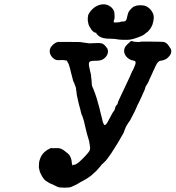

<svg xmlns="http://www.w3.org/2000/svg" viewBox="-20 -833 812 888"><path d="M584 -642 585 -643H588Q592 -643 600 -640Q605 -639 613 -639Q627 -638 628 -640Q629 -641 681 -640.5Q733 -640 737 -639Q744 -637 747 -635Q754 -631 760 -622Q761 -619 763 -617Q765 -615 767 -611.5Q769 -608 769 -608Q771 -608 772 -599Q774 -583 758 -568Q746 -555 723 -552Q719 -552 716 -550Q710 -546 705 -538Q698 -525 694 -515Q691 -509 689 -505Q687 -501 684.5 -494.5Q682 -488 676 -476Q670 -464 669 -460Q665 -450 660 -443Q659 -441 659 -440.5Q659 -440 658 -440Q658 -440 657 -438.5Q656 -437 655 -435Q654 -433 653 -431Q652 -429 652 -428Q652 -422 640 -398Q637 -391 637 -390.5Q637 -390 634 -384Q631 -378 629.5 -374.5Q628 -371 623.5 -361.5Q619 -352 617 -349Q605 -319 582 -277Q579 -273 577.5 -270.5Q576 -268 573.5 -265Q571 -262 570 -259Q563 -249 560 -241Q559 -237 557.5 -234Q556 -231 555 -228Q554 -222 548 -212Q544 -206 541.5 -201Q539 -196 536 -191.5Q533 -187 531.5 -183.5Q530 -180 526 -174Q522 -167 518 -161Q495 -123 476 -98Q470 -89 454 -75Q448 -70 446 -66Q432 -49 425 -42Q421 -39 417 -35Q394 -12 364 3Q350 10 343 15Q330 23 315 29Q313 30 313 30Q313 30 312 30.5Q311 31 308 32Q300 35 277 35Q264 35 257 34Q245 32 244 30Q244 30 240.5 28.5Q237 27 230 23.5Q223 20 221 19Q211 16 201 9Q197 6 193 4Q181 -4 170 -26Q163 -39 161 -52Q159 -60 160 -69Q160 -82 163 -92Q172 -123 199 -140Q218 -151 220 -148Q220 -147 224 -147.5Q228 -148 239.5 -148Q251 -148 256 -147Q261 -146 261 -145.5Q261 -145 267 -142.5Q273 -140 280 -134Q295 -123 300 -117Q308 -106 311 -90Q312 -86 312 -81Q313 -67 315 -67Q317 -67 316 -71Q315 -74 315 -74L316 -73Q317 -69 326 -71Q332 -73 344 -82Q357 -93 374 -111Q391 -129 395 -138Q396 -141 396 -143V-144L397 -146Q397 -149 396 -155.5Q395 -162 395 -163.5Q395 -165 394 -168.5Q393 -172 393 -175Q393 -178 392.5 -178.5Q392 -179 392 -181Q392 -183 389 -191.5Q386 -200 383.5 -209.5Q381 -219 380 -223Q379 -227 378 -231Q377 -236 370 -265Q369 -267 369 -270L363 -290Q363 -290 362 -293Q360 -300 359 -300Q358 -300 356 -308Q354 -316 353 -320Q352 -324 350.5 -330.5Q349 -337 347 -343Q345 -349 342 -362.5Q339 -376 337 -386L334 -401Q335 -400 334 -407Q333 -411 332.5 -414.5Q332 -418 332 -418.5Q332 -419 332 -422Q331 -430 328 -436Q324 -445 323 -450L320 -455Q319 -455 314 -476Q312 -484 308.5 -497Q305 -510 304 -516Q298 -540 292 -546L290 -547L291 -548Q294 -549 291 -551Q288 -554 273 -555Q269 -556 261 -555Q243 -554 239 -556Q226 -561 217 -574Q205 -592 213 -611Q216 -617 223 -624Q235 -637 249 -639Q254 -639 303 -639Q352 -639 352.5 -638.5Q353 -638 357.5 -637.5Q362 -637 363 -636.5Q364 -636 370.5 -635.5Q377 -635 379 -634.5Q381 -634 389.5 -633Q398 -632 405 -633Q422 -634 434 -634Q442 -634 452 -632Q458 -630 466 -622Q468 -620 471.5 -615Q475 -610 475 -610Q477 -610 479 -600Q480 -594 478.5 -587.5Q477 -581 473.5 -575.5Q470 -570 464.5 -565Q459 -560 453 -557Q443 -552 422 -552Q399 -552 394 -547Q388 -541 394 -517Q400 -492 401 -486Q401 -478 403 -466Q405 -445 405 -439Q405 -437 406.5 -434Q408 -431 409 -427.5Q410 -424 412 -421Q420 -401 425 -385L427 -379L440 -333Q441 -326 443.5 -317.5Q446 -309 448 -299.5Q450 -290 452 -284Q454 -278 455 -271Q459 -259 461 -257Q467 -249 478 -269Q485 -282 500 -310L505 -318L507 -319Q508 -321 510 -326L514 -337Q512 -333 513 -337L516 -343Q518 -345 519 -347Q520 -349 520.5 -350Q521 -351 521 -351Q521 -351 520 -349V-347L521 -348Q525 -353 525 -358Q525 -360 530 -371Q541 -393 563 -441Q573 -462 579 -475Q584 -487 585 -489Q593 -508 594 -508Q595 -508 595.5 -509Q596 -510 595.5 -510.5Q595 -511 601 -523Q608 -538 607 -544Q607 -549 604.5 -550.5Q602 -552 596 -553Q586 -555 579 -559Q571 -563 562 -574Q558 -580 556 -586Q554 -590 554 -597Q554 -609 561 -619Q566 -626 578 -636Q583 -640 584 -642ZM448 -812Q451 -813 458.5 -813Q466 -813 469 -812Q484 -809 496 -798Q498 -796 499.5 -794Q501 -792 502.5 -790.5Q504 -789 503.5 -789Q503 -789 506 -784Q510 -776 510 -760Q511 -748 507 -739Q505 -732 506 -730.5Q507 -729 514 -729Q525 -729 536 -731Q538 -732 538 -732.5Q538 -733 541 -733Q549 -733 556 -734Q565 -737 567 -751Q571 -768 574 -776Q578 -784 587 -793Q598 -804 601 -803Q602 -803 609 -806Q613 -808 613.5 -807.5Q614 -807 618.5 -808Q623 -809 633.5 -808.5Q644 -808 649.5 -806.5Q655 -805 657 -803.5Q659 -802 663 -800Q677 -791 686 -774Q692 -762 691 -748Q690 -734 685 -719Q681 -709 675 -700Q666 -687 656 -681Q653 -679 650 -676Q643 -670 633 -666Q632 -666 628 -664Q624 -662 619 -660.5Q614 -659 610.5 -657.5Q607 -656 598.5 -653.5Q590 -651 583 -650Q567 -648 559 -649Q553 -649 546 -649Q532 -649 511 -653Q504 -654 489.5 -654Q475 -654 470 -655Q459 -656 450 -659.5Q441 -663 438 -666Q438 -666 436 -667.5Q434 -669 433.5 -669.5Q433 -670 432 -670V-671Q433 -672 427 -675V-677Q428 -677 426.5 -678Q425 -679 425.5 -679.5Q426 -680 425 -681Q422 -683 422 -681L421 -682Q420 -683 419 -682L417 -683Q413 -687 411 -687Q410 -687 408 -690Q403 -694 399 -702Q397 -706 395 -708Q389 -717 387 -732Q386 -735 386 -742Q386 -749 386 -752Q387 -754 387.5 -758Q388 -762 387.5 -762Q387 -762 389 -766Q398 -784 414 -796.5Q430 -809 448 -812Z"/></svg>

Font: TT2020 Style E
Style: Italic
Weight: 400
Italic angle: -15°
Version: Version 0.2.000